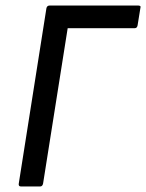

<svg xmlns="http://www.w3.org/2000/svg" viewBox="-20 -675 529 695"><path d="M56 0Q46 0 48 -11L148 -645Q150 -655 160 -655H480Q485 -655 487.5 -653Q490 -651 488 -645L478 -583Q476 -573 468 -573H225L136 -11Q134 0 125 0Z"/></svg>

Font: Sofia Sans Semi Condensed Medium
Style: Italic
Weight: 500
Italic angle: -9°
Version: Version 4.100